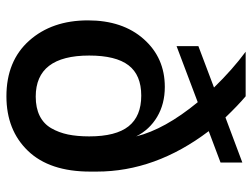

<svg xmlns="http://www.w3.org/2000/svg" viewBox="-112 -652 774 589"><g transform="rotate(90 274.5 -357.0)"><path d="M274.9 9.8Q166.5 9.8 104.2 -60.1Q42 -129.9 42 -240.2Q42 -346.7 99.4 -411.4Q156.7 -476.1 246.1 -476.1Q298.3 -476.1 337.9 -452.6Q377.4 -429.2 397.9 -388.2Q376.5 -475.6 293 -577.1L121.1 -512.2V-579.1L248 -627Q192.4 -684.1 138.2 -724.1H274.9Q302.2 -701.2 339.8 -662.1L478 -713.9V-647L381.8 -610.8Q505.9 -447.3 505.9 -267.1V-247.1Q505.9 -122.6 442.4 -56.4Q378.9 9.8 274.9 9.8ZM149.9 -244.1Q149.9 -80.1 275.9 -80.1Q310.5 -80.1 335 -92.3Q359.4 -104.5 372.8 -127.7Q386.2 -150.9 392.1 -179.2Q397.9 -207.5 397.9 -244.1Q397.9 -326.2 366.9 -365Q335.9 -403.8 272.9 -403.8Q209.5 -403.8 179.7 -364.7Q149.9 -325.7 149.9 -244.1Z"/></g></svg>

Font: TASA Orbiter Text Medium
Style: Regular
Weight: 500
Designer: Weizhong Zhang
Version: Version 1.000;Glyphs 3.1.2 (3151)